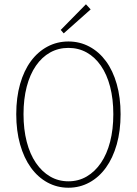

<svg xmlns="http://www.w3.org/2000/svg" viewBox="-20 -866 640 898"><path d="M300 12Q247 12 202 -12.5Q157 -37 124.5 -82Q92 -127 74 -190.5Q56 -254 56 -332Q56 -410 74 -473Q92 -536 124.5 -580Q157 -624 202 -648Q247 -672 300 -672Q353 -672 398 -648Q443 -624 475.5 -580Q508 -536 526 -473Q544 -410 544 -332Q544 -254 526 -190.5Q508 -127 475.5 -82Q443 -37 398 -12.5Q353 12 300 12ZM300 -18Q347 -18 385.5 -40.5Q424 -63 452 -104Q480 -145 495 -203Q510 -261 510 -332Q510 -403 495 -460.5Q480 -518 452 -558.5Q424 -599 385.5 -620.5Q347 -642 300 -642Q253 -642 214.5 -620.5Q176 -599 148 -558.5Q120 -518 105 -460.5Q90 -403 90 -332Q90 -261 105 -203Q120 -145 148 -104Q176 -63 214.5 -40.5Q253 -18 300 -18ZM278 -710 264 -726 382 -846 404 -822Z"/></svg>

Font: Source Code Pro ExtraLight
Style: Regular
Weight: 200
Monospace: yes
Designer: Paul D. Hunt, Teo Tuominen
Foundry: Adobe Systems Incorporated
Version: Version 2.030;PS 1.000;hotconv 16.6.51;makeotf.lib2.5.65220